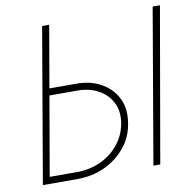

<svg xmlns="http://www.w3.org/2000/svg" viewBox="-79 -779 858 857"><g transform="rotate(-10 350.5 -350.0)"><path d="M668 -700 548 0H579L701 -700ZM167 -700 47 0H78L199 -700ZM130 -389H271Q326 -389 367 -366.5Q408 -344 428 -304Q448 -264 439 -210Q429 -156 395.5 -115.5Q362 -75 313 -53Q264 -31 207 -31H69L64 0H205Q271 0 327.5 -26Q384 -52 422.5 -99Q461 -146 470 -209Q480 -272 456.5 -319Q433 -366 385 -393Q337 -420 273 -420H135Z"/></g></svg>

Font: Jost ExtraLight
Style: Italic
Weight: 250
Italic angle: -5°
Version: Version 3.710